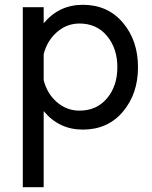

<svg xmlns="http://www.w3.org/2000/svg" viewBox="-20 -530 635 800"><path d="M325 -510C259 -510 204.7 -484.3 162 -433V-500H75V250H162V-67C204.7 -15.7 259 10 325 10C394.3 10 450 -14.8 492 -64.5C534 -114.2 555 -176 555 -250C555 -324 534 -385.8 492 -435.5C450 -485.2 394.3 -510 325 -510ZM311 -69C275.7 -69 244.3 -80.8 217 -104.5C189.7 -128.2 171.3 -158.7 162 -196V-304C171.3 -341.3 189.7 -372 217 -396C244.3 -420 275.7 -432 311 -432C359 -432 397.3 -414.7 426 -380C454.7 -345.3 469 -302 469 -250C469 -198 454.7 -154.8 426 -120.5C397.3 -86.2 359 -69 311 -69Z"/></svg>

Font: Orkney
Style: Regular
Weight: 400
Designer: Samuel Oakes and Alfredo Marco Pradil
Foundry: Alfredo Marco Pradil
Version: 1.0; ttfautohint (v1.5)